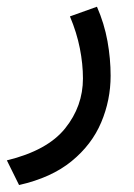

<svg xmlns="http://www.w3.org/2000/svg" viewBox="-25 -277 392 562"><path d="M258.8 -257.3Q280.3 -208 289.6 -156.5Q298.8 -105 298.8 -55.2Q298.8 16.1 271.2 81.3Q243.7 146.5 184.6 194.8Q125.5 243.2 30.8 264.6L-4.9 192.4Q113.8 163.6 165.8 98.6Q217.8 33.7 217.8 -47.4Q217.8 -89.8 208.7 -135.7Q199.7 -181.6 179.7 -229Z"/></svg>

Font: Vazir
Style: Regular
Weight: 400
Designer: Saber Rastikerdar
Foundry: Saber Rastikerdar
Version: Version 30.0.0